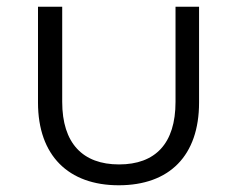

<svg xmlns="http://www.w3.org/2000/svg" viewBox="-20 -545 712 571"><path d="M333 6C484 6 572 -82 572 -240V-525H502V-242C502 -118 442 -56 334 -56C226 -56 165 -119 165 -242V-525H93V-240C93 -82 184 6 333 6Z"/></svg>

Font: Montserrat Z
Style: Regular
Weight: 400
Designer: Julieta Ulanovsky
Foundry: Julieta Ulanovsky
Version: Version 8.000